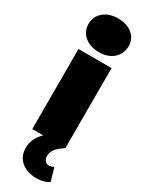

<svg xmlns="http://www.w3.org/2000/svg" viewBox="-271 -859 867 1136"><g transform="rotate(30 163.0 -290.5)"><path d="M72 115Q72 60 110 16Q117 7 125 0H50V-547H276V0Q237 25 221 47Q205 69 205 95Q205 114 216 126Q227 138 243 138Q261 138 275 127L301 217Q266 240 216 240Q151 240 111.5 206Q72 172 72 115ZM27 -706Q27 -756 64.5 -788.5Q102 -821 163 -821Q225 -821 262 -790Q299 -759 299 -710Q299 -658 262 -624.5Q225 -591 163 -591Q102 -591 64.5 -623.5Q27 -656 27 -706Z"/></g></svg>

Font: CMG Sans Black
Style: Regular
Weight: 900
Designer: Julieta Ulanovsky
Foundry: Julieta Ulanovsky
Version: Version 7.200